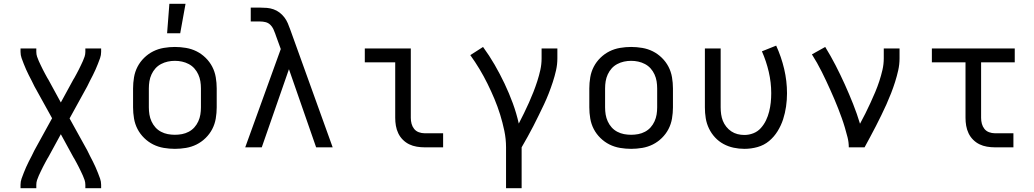

<svg xmlns="http://www.w3.org/2000/svg" viewBox="-20 -775 5440 1010"><path d="M88 215V197Q88 180 93.5 164.5Q99 149 105 134Q111 119 117.5 104Q124 89 131.5 74.5Q139 60 146.5 45.5Q154 31 161 16L254 -153L161 -321Q154 -336 146.5 -350.5Q139 -365 131.5 -379.5Q124 -394 117.5 -409Q111 -424 105 -439Q99 -454 93.5 -469.5Q88 -485 88 -502V-520H171V-502Q171 -489 175 -477Q179 -465 184 -454Q189 -443 194.5 -431.5Q200 -420 205.5 -409Q211 -398 217 -387Q223 -376 229 -365Q230 -363 231.5 -361Q233 -359 234 -357L300 -236L366 -357Q367 -359 368.5 -361Q370 -363 371 -365Q377 -376 383 -387Q389 -398 394.5 -409Q400 -420 405.5 -431.5Q411 -443 416 -454Q421 -465 425 -477Q429 -489 429 -502V-520H512V-502Q512 -485 506.5 -469.5Q501 -454 495 -439Q489 -424 482.5 -409Q476 -394 468.5 -379.5Q461 -365 453.5 -350.5Q446 -336 439 -321L346 -152L439 16Q446 31 453.5 45.5Q461 60 468.5 74.5Q476 89 482.5 104Q489 119 495 134Q501 149 506.5 164.5Q512 180 512 197V215H429V197Q429 184 425 172Q421 160 416 149Q411 138 405.5 126.5Q400 115 394.5 104Q389 93 383 82Q377 71 371 60Q370 58 368.5 56Q367 54 366 52L300 -69L234 52Q233 54 231.5 56Q230 58 229 60Q223 71 217 82Q211 93 205.5 104Q200 115 194.5 126.5Q189 138 184 149Q179 160 175 172Q171 184 171 197V215Z M900 8Q871 8 841.5 3Q812 -2 786 -15Q760 -28 738.5 -49Q717 -70 703.5 -96Q690 -122 685 -151.5Q680 -181 680 -210V-310Q680 -339 685 -368.5Q690 -398 703.5 -424Q717 -450 738.5 -471Q760 -492 786 -505Q812 -518 841.5 -523Q871 -528 900 -528Q929 -528 958.5 -523Q988 -518 1014 -505Q1040 -492 1061.5 -471Q1083 -450 1096.5 -424Q1110 -398 1115 -368.5Q1120 -339 1120 -310V-210Q1120 -181 1115 -151.5Q1110 -122 1096.5 -96Q1083 -70 1061.5 -49Q1040 -28 1014 -15Q988 -2 958.5 3Q929 8 900 8ZM900 -66Q919 -66 937.5 -69.5Q956 -73 973 -82Q990 -91 1002.5 -105Q1015 -119 1023 -136.5Q1031 -154 1034 -172.5Q1037 -191 1037 -210V-310Q1037 -329 1034 -347.5Q1031 -366 1023 -383.5Q1015 -401 1002.5 -415Q990 -429 973 -438Q956 -447 937.5 -451Q919 -455 900 -455Q881 -455 862.5 -451Q844 -447 827 -438Q810 -429 797.5 -415Q785 -401 777 -383.5Q769 -366 766 -347.5Q763 -329 763 -310V-210Q763 -191 766 -172.5Q769 -154 777 -136.5Q785 -119 797.5 -105Q810 -91 827 -82Q844 -73 862.5 -69.5Q881 -66 900 -66ZM859 -600 871 -755H956L928 -600Z M1270 0 1457 -517 1429 -594V-595Q1424 -609 1418 -622Q1412 -635 1401.5 -645Q1391 -655 1377 -658.5Q1363 -662 1348 -662H1299V-735H1348Q1366 -735 1384 -733.5Q1402 -732 1419 -726Q1436 -720 1450.5 -709Q1465 -698 1476 -683.5Q1487 -669 1494 -652.5Q1501 -636 1507 -619L1730 0H1643L1500 -411L1357 0Z M2213 0Q2193 0 2172 -3.5Q2151 -7 2132.5 -16Q2114 -25 2099 -40Q2084 -55 2075 -74Q2066 -93 2062.5 -113.5Q2059 -134 2059 -155V-447H1899V-520H2141V-155Q2141 -139 2145 -124Q2149 -109 2158.5 -97Q2168 -85 2183 -79.5Q2198 -74 2213 -74H2311V0Z M2642 215V0Q2642 -44 2633 -87Q2624 -130 2611 -172Q2598 -214 2581 -254.5Q2564 -295 2544.5 -334.5Q2525 -374 2502.5 -411.5Q2480 -449 2454 -485L2521 -528Q2554 -483 2582 -434.5Q2610 -386 2634 -335.5Q2658 -285 2677.5 -232Q2697 -179 2709 -125Q2723 -152 2736.5 -179.5Q2750 -207 2762.5 -235Q2775 -263 2786 -291Q2797 -319 2806.5 -348.5Q2816 -378 2822.5 -407.5Q2829 -437 2829 -468V-520H2912V-468Q2912 -436 2905 -405Q2898 -374 2888 -343.5Q2878 -313 2866.5 -283.5Q2855 -254 2841.5 -225.5Q2828 -197 2814 -168.5Q2800 -140 2785.5 -111.5Q2771 -83 2755.5 -55.5Q2740 -28 2724 0V215Z M3300 8Q3271 8 3241.5 3Q3212 -2 3186 -15Q3160 -28 3138.5 -49Q3117 -70 3103.5 -96Q3090 -122 3085 -151.5Q3080 -181 3080 -210V-310Q3080 -339 3085 -368.5Q3090 -398 3103.5 -424Q3117 -450 3138.5 -471Q3160 -492 3186 -505Q3212 -518 3241.5 -523Q3271 -528 3300 -528Q3329 -528 3358.5 -523Q3388 -518 3414 -505Q3440 -492 3461.5 -471Q3483 -450 3496.5 -424Q3510 -398 3515 -368.5Q3520 -339 3520 -310V-210Q3520 -181 3515 -151.5Q3510 -122 3496.5 -96Q3483 -70 3461.5 -49Q3440 -28 3414 -15Q3388 -2 3358.5 3Q3329 8 3300 8ZM3300 -66Q3319 -66 3337.5 -69.5Q3356 -73 3373 -82Q3390 -91 3402.5 -105Q3415 -119 3423 -136.5Q3431 -154 3434 -172.5Q3437 -191 3437 -210V-310Q3437 -329 3434 -347.5Q3431 -366 3423 -383.5Q3415 -401 3402.5 -415Q3390 -429 3373 -438Q3356 -447 3337.5 -451Q3319 -455 3300 -455Q3281 -455 3262.5 -451Q3244 -447 3227 -438Q3210 -429 3197.5 -415Q3185 -401 3177 -383.5Q3169 -366 3166 -347.5Q3163 -329 3163 -310V-210Q3163 -191 3166 -172.5Q3169 -154 3177 -136.5Q3185 -119 3197.5 -105Q3210 -91 3227 -82Q3244 -73 3262.5 -69.5Q3281 -66 3300 -66Z M3896 8Q3867 8 3839 2Q3811 -4 3786 -17.5Q3761 -31 3741.5 -52Q3722 -73 3709.5 -99Q3697 -125 3692.5 -153Q3688 -181 3688 -210V-520H3771V-210Q3771 -192 3773.5 -174Q3776 -156 3782.5 -139.5Q3789 -123 3800.5 -108.5Q3812 -94 3827 -84Q3842 -74 3859.5 -69.5Q3877 -65 3896 -65Q3920 -65 3943 -74Q3966 -83 3982.5 -101.5Q3999 -120 4009.5 -142Q4020 -164 4026 -188Q4032 -212 4034.5 -236Q4037 -260 4037 -285Q4037 -341 4024 -397Q4011 -453 3988 -505L4063 -535Q4090 -476 4105 -412.5Q4120 -349 4120 -284Q4120 -249 4115 -214.5Q4110 -180 4099.5 -147.5Q4089 -115 4070.5 -85Q4052 -55 4025.5 -33Q3999 -11 3965 -1.5Q3931 8 3896 8Z M4445 0Q4445 -27 4438.5 -52.5Q4432 -78 4424.5 -103.5Q4417 -129 4408 -154Q4399 -179 4389.5 -203.5Q4380 -228 4369.5 -252.5Q4359 -277 4348 -301.5Q4337 -326 4326 -349.5Q4315 -373 4303 -397Q4291 -421 4278 -444Q4265 -467 4251 -489L4321 -528Q4350 -481 4375.5 -431.5Q4401 -382 4424 -331Q4447 -280 4467.5 -228.5Q4488 -177 4504 -124Q4519 -151 4532.5 -178.5Q4546 -206 4559 -234Q4572 -262 4584 -290.5Q4596 -319 4605.5 -348Q4615 -377 4622 -407Q4629 -437 4629 -468V-520H4712V-468Q4712 -436 4705 -405Q4698 -374 4688.5 -344Q4679 -314 4667.5 -284.5Q4656 -255 4643 -226Q4630 -197 4616 -168.5Q4602 -140 4587.5 -111.5Q4573 -83 4558 -55.5Q4543 -28 4528 0Z M5213 0Q5193 0 5172 -3.5Q5151 -7 5132.5 -16Q5114 -25 5099 -40Q5084 -55 5075 -74Q5066 -93 5062.5 -113.5Q5059 -134 5059 -155V-447H4882V-520H5318V-447H5141V-155Q5141 -139 5145 -124Q5149 -109 5158.5 -97Q5168 -85 5183 -79.5Q5198 -74 5213 -74H5311V0Z"/></svg>

Font: Nova Nerd Font
Style: Regular
Weight: 400
Designer: Belleve Invis
Foundry: Belleve Invis
Version: Version 24.1.4; ttfautohint (v1.8.4);Nerd Fonts 3.1.1